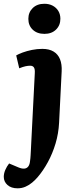

<svg xmlns="http://www.w3.org/2000/svg" viewBox="-67 -794 421 1043"><path d="M254 -127Q251 -69 234.8 -14.5Q218.5 40 193 86.7Q167.5 133.5 137 169Q124.5 183.5 108 197.5Q91.5 211.5 71.5 220.2Q51.5 229 28.5 229Q-6 229 -26.3 211Q-46.5 193 -46.5 166.5Q-46.5 148.5 -38.3 129.2Q-30 110 -17.5 94L33.5 115.5Q51.5 123 64.8 122Q78 121 86 111Q94 101 96 82.5Q98.5 65.5 99.2 50.3Q100 35 101 17.5Q102 0 103 -23L122 -396Q123.5 -418.5 117.2 -427.7Q111 -437 97 -437Q85 -437 71.2 -434Q57.5 -431 37.5 -423L21 -493Q34 -500.5 56.2 -508.8Q78.5 -517 106.5 -522.8Q134.5 -528.5 163 -528.5Q200 -528.5 224 -514Q248 -499.5 259 -472.3Q270 -445 268 -406ZM87 -691.5Q87 -727 110.8 -750.3Q134.5 -773.5 174 -773.5Q200 -773.5 219.5 -763Q239 -752.5 250 -734.3Q261 -716 261 -692Q261 -656.5 237.3 -633.2Q213.5 -610 174.5 -610Q134.5 -610 110.8 -632.7Q87 -655.5 87 -691.5Z"/></svg>

Font: Literata
Style: Italic
Weight: 400
Italic angle: -2°
Designer: Latin by Veronika Burian and Jose Scaglione. Greek by Irene Vlachou. Cyrillic by Vera Evstafieva
Foundry: TypeTogether
Version: Version 3.103;gftools[0.9.29]